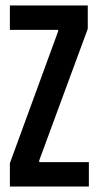

<svg xmlns="http://www.w3.org/2000/svg" viewBox="-20 -680 359 700"><path d="M16 0V-85L192 -566V-571H16V-660H300V-575L123 -95V-89H304V0Z"/></svg>

Font: Bricolage Grotesque 96pt Condensed Medium
Style: Regular
Weight: 500
Width: 3
Designer: Mathieu Triay
Foundry: Atelier Triay
Version: Version 1.001; ttfautohint (v1.8.4.7-5d5b);gftools[0.9.33.de